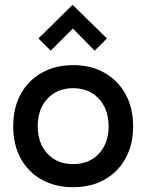

<svg xmlns="http://www.w3.org/2000/svg" viewBox="-20 -769 609 799"><path d="M284 10Q210 10 153.5 -21.5Q97 -53 66 -110Q35 -167 35 -243Q35 -320 66 -377Q97 -434 153.5 -466Q210 -498 284 -498Q359 -498 415 -466Q471 -434 502.5 -377Q534 -320 534 -243Q534 -167 502.5 -110Q471 -53 415 -21.5Q359 10 284 10ZM284 -86Q351 -86 391.5 -129.5Q432 -173 432 -243Q432 -314 391.5 -358Q351 -402 284 -402Q218 -402 177.5 -358.5Q137 -315 137 -244Q137 -173 177.5 -129.5Q218 -86 284 -86ZM191 -558 140 -609 282 -749 425 -609 374 -558 251 -683 315 -682Z"/></svg>

Font: Gabarito
Style: Regular
Weight: 400
Designer: Leandro Assis / Alvaro Franca / Felipe Casaprima
Foundry: Naipe Foundry
Version: Version 1.000